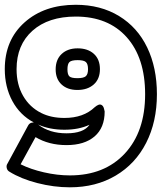

<svg xmlns="http://www.w3.org/2000/svg" viewBox="-30 -756 698 811"><path d="M-9.8 -463.9Q-9.8 -586.9 73.7 -661.4Q157.2 -735.8 290 -735.8Q395 -735.8 472.9 -688.2Q550.8 -640.6 591.8 -555.4Q632.8 -470.2 632.8 -357.9Q632.8 -241.7 587.4 -152.6Q542 -63.5 458.5 -14.2Q375 35.2 265.1 35.2Q197.3 35.2 127.9 17.3Q58.6 -0.5 9.8 -30.8Q1 -35.6 -1.5 -46.1Q-3.9 -56.6 1 -64L88.9 -226.1Q95.2 -238.8 112.8 -238.8Q54.2 -270 22.2 -329.3Q-9.8 -388.7 -9.8 -463.9ZM40 -463.9Q40 -398.9 67.6 -351.1Q95.2 -303.2 144 -278.8Q185.5 -257.8 242.2 -257.8Q322.8 -257.8 370.1 -303.2Q387.7 -317.9 397 -313.7Q406.2 -309.6 409.2 -297.4L412.1 -285.2Q412.1 -216.3 369.4 -179.7Q326.7 -143.1 251 -143.1Q176.3 -143.1 120.1 -176.8L57.1 -62Q99.1 -41 155.5 -28.1Q211.9 -15.1 265.1 -15.1Q411.1 -15.1 497.1 -107.4Q583 -199.7 583 -357.9Q583 -511.7 505.1 -598.9Q427.2 -686 290 -686Q174.3 -686 107.2 -626.2Q40 -566.4 40 -463.9ZM130.9 -230Q178.7 -192.9 251 -192.9Q323.2 -192.9 348.1 -229Q302.7 -208 242.2 -208Q179.2 -208 130.9 -230ZM205.1 -462.9Q205.1 -504.4 230.5 -528.1Q255.9 -551.8 297.9 -551.8Q340.8 -551.8 366.5 -528.6Q392.1 -505.4 392.1 -463.9Q392.1 -422.4 366 -399.2Q339.8 -376 296.9 -376Q254.9 -376 230 -399.2Q205.1 -422.4 205.1 -462.9ZM254.9 -462.9Q254.9 -441.4 262.9 -433.6Q271 -425.8 296.9 -425.8Q323.2 -425.8 332.5 -434.1Q341.8 -442.4 341.8 -463.9Q341.8 -485.4 333 -493.7Q324.2 -502 297.9 -502Q272 -502 263.4 -493.9Q254.9 -485.8 254.9 -462.9Z"/></svg>

Font: Trueno Black Outline
Style: Regular
Weight: 900
Width: 6
Designer: Julieta Ulanovsky
Foundry: Julieta Ulanovsky
Version: Version 3.001b | FøM Fix